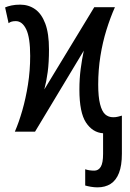

<svg xmlns="http://www.w3.org/2000/svg" viewBox="-20 -567 559 827"><path d="M400 240Q386 240 371.5 237.5Q357 235 347 232V162Q355 165 365.5 166.5Q376 168 386 168Q404 168 414 151.5Q424 135 424 96V7Q379 4 350.5 -39Q322 -82 322 -181Q322 -228 327.5 -270Q333 -312 341 -349L131 0H44Q61 -39 76 -91Q91 -143 100.5 -203Q110 -263 110 -326Q110 -405 93 -440.5Q76 -476 48 -476Q38 -476 30.5 -474Q23 -472 17 -467L2 -535Q13 -540 29.5 -543.5Q46 -547 67 -547Q103 -547 131 -527.5Q159 -508 175 -465.5Q191 -423 191 -354Q191 -298 185.5 -257Q180 -216 171 -182L386 -536H475Q455 -491 438.5 -438Q422 -385 412.5 -325.5Q403 -266 403 -203Q403 -150 411 -118.5Q419 -87 433 -74.5Q447 -62 468 -62Q479 -62 488.5 -64.5Q498 -67 505 -69V95Q505 146 492.5 178Q480 210 456.5 225Q433 240 400 240Z"/></svg>

Font: Noto Sans Display Condensed
Style: Regular
Weight: 400
Width: 3
Designer: Monotype Design Team
Foundry: Monotype Imaging Inc.
Version: Version 2.003